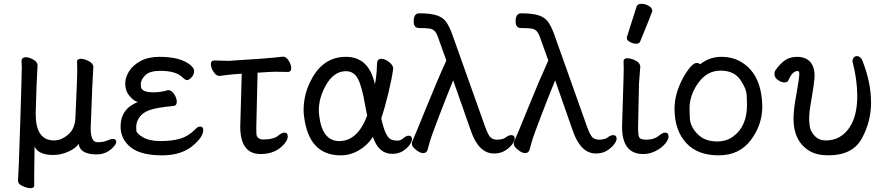

<svg xmlns="http://www.w3.org/2000/svg" viewBox="-20 -790 4626 1006"><path d="M139.2 195.8Q123 195.8 99.1 185.3Q75.2 174.8 74.2 158.2Q78.1 107.9 86.2 -150.1Q94.2 -408.2 94.2 -438L92.8 -473.1Q95.2 -490.2 115.2 -490.2Q131.8 -490.2 153.3 -478.5Q174.8 -466.8 176.8 -449.2Q176.8 -433.1 174.8 -407.2Q171.9 -373 167 -192.9Q167 -54.2 263.2 -54.2Q300.8 -54.2 336.4 -84Q372.1 -113.8 375 -171.9Q384.8 -383.8 384.8 -414.1L383.8 -467.8Q383.8 -481.9 404.8 -481.9Q419.9 -481.9 442.9 -470.9Q465.8 -460 469.2 -441.9Q463.9 -367.2 455.1 -118.2Q455.1 -44.9 490.2 -44.9Q522 -44.9 541 -53.5Q560.1 -62 571.8 -62Q588.9 -62 588.9 -45.9Q588.9 -35.2 574.2 -20Q539.1 19 485.8 19Q399.9 19 392.1 -36.1Q376 -12.2 337.4 4.9Q298.8 22 258.8 22Q182.1 22 161.1 -22L159.2 129.9V183.1Q159.2 195.8 139.2 195.8Z M830.1 23.9Q722.2 23.9 668.9 -15.1Q611.8 -58.1 611.8 -127Q611.8 -220.2 703.1 -255.9Q683.1 -258.8 659.7 -285.9Q636.2 -313 636.2 -352.1Q636.2 -383.8 656 -416Q675.8 -448.2 716.3 -470.2Q756.8 -492.2 815.9 -492.2Q921.9 -492.2 974.1 -452.1Q997.1 -434.1 997.1 -418.9Q997.1 -397.9 983.2 -384Q969.2 -370.1 960.9 -370.1Q951.2 -370.1 936 -384.8Q901.9 -418.9 819.8 -418.9Q764.2 -418.9 741 -395.5Q717.8 -372.1 717.8 -350.1Q717.8 -348.1 718.5 -335.7Q719.2 -323.2 734.6 -314.7Q750 -306.2 785.9 -306.2Q821.8 -306.2 860.8 -317.9Q878.9 -317.9 892.6 -296.9Q906.2 -275.9 906.2 -256.8Q906.2 -235.8 889.2 -234.9Q798.8 -226.1 763.4 -213.1Q728 -200.2 710.9 -176Q693.8 -151.9 693.8 -125Q693.8 -122.1 694.3 -106.4Q694.8 -90.8 729 -70.8Q763.2 -50.8 820.8 -50.8Q879.9 -50.8 922.9 -63Q965.8 -75.2 1001 -110.8Q1015.1 -127 1028.8 -127Q1044.9 -127 1044.9 -108.9Q1044.9 -75.2 999 -34.2Q937 23.9 830.1 23.9Z M1345.7 17.1Q1238.8 17.1 1238.8 -127L1246.6 -403.8Q1195.8 -400.9 1168.7 -397Q1141.6 -393.1 1129.9 -392.1Q1112.8 -392.1 1098.9 -413.6Q1085 -435.1 1085 -454.1Q1085 -473.1 1101.6 -473.1L1178.7 -471.2Q1378.9 -482.9 1462.9 -493.2Q1480 -493.2 1492.9 -471.7Q1505.9 -450.2 1505.9 -433.1Q1505.9 -413.1 1488.8 -413.1L1423.8 -414.1Q1401.9 -414.1 1329.6 -409.2L1322.8 -118.2L1323.7 -85.9Q1326.7 -62 1356 -59.1Q1417 -59.1 1439.9 -81.1Q1458 -95.2 1469.7 -95.2Q1487.8 -95.2 1487.8 -74.2Q1487.8 -58.1 1469.7 -36.1Q1424.8 17.1 1345.7 17.1Z M1757.8 -50.8Q1853.5 -50.8 1903.8 -184.1L1893.6 -235.8Q1877.4 -333 1856.4 -375Q1835.4 -417 1792.5 -417Q1727.5 -417 1685.5 -339.8Q1650.4 -274.9 1650.4 -211.9Q1650.4 -199.2 1652.3 -186Q1667.5 -50.8 1757.8 -50.8ZM1765.6 23.9Q1596.7 23.9 1572.8 -183.1Q1570.8 -198.2 1570.8 -212.9Q1570.8 -303.2 1616.7 -382.8Q1678.7 -492.2 1792.5 -492.2Q1913.6 -492.2 1944.3 -348.1Q1953.6 -391.1 1955.6 -458Q1956.5 -481.9 1978.5 -481.9Q1995.6 -481.9 2017.1 -466.1Q2038.6 -450.2 2040.5 -432.1Q2033.7 -379.9 2015.1 -303Q1996.6 -226.1 1977.5 -169.9Q1997.6 -78.1 2025.4 -61Q2040.5 -53.2 2063.5 -53.2Q2079.6 -53.2 2094 -66.2Q2108.4 -79.1 2121.6 -79.1Q2138.7 -79.1 2138.7 -61Q2138.7 -48.8 2126.2 -31Q2113.8 -13.2 2090.6 1.5Q2067.4 16.1 2034.7 16.1Q1963.4 16.1 1933.6 -73.2Q1907.7 -30.8 1862.1 -3.4Q1816.4 23.9 1765.6 23.9Z M2567.9 14.2Q2488.8 14.2 2447.8 -103L2354.5 -369.1Q2320.8 -287.1 2279.3 -178.5Q2237.8 -69.8 2231.7 -45.9Q2225.6 -22 2220.2 -4.9Q2214.8 12.2 2196.8 12.2Q2180.7 12.2 2159.2 -5.4Q2137.7 -22.9 2137.7 -36.1Q2137.7 -45.9 2145.8 -62.5Q2153.8 -79.1 2213.6 -226.6Q2273.4 -374 2318.8 -473.1L2278.8 -584Q2269.5 -613.8 2259 -625.5Q2248.5 -637.2 2232.2 -640.1Q2215.8 -643.1 2175.8 -643.1Q2147.5 -643.1 2147.5 -678.2Q2147.5 -720.2 2176.8 -720.2Q2236.8 -720.2 2269.3 -709.2Q2301.8 -698.2 2318.1 -674.6Q2334.5 -650.9 2348.6 -612.8L2522.5 -124Q2536.6 -85.9 2547.6 -73Q2558.6 -60.1 2580.6 -58.1Q2614.7 -58.1 2630.1 -70.1Q2645.5 -82 2658.7 -82Q2676.8 -82 2676.8 -63Q2676.8 -50.8 2662.6 -32.5Q2648.4 -14.2 2625 0Q2601.6 14.2 2567.9 14.2Z M3102.1 14.2Q3022.9 14.2 2981.9 -103L2888.7 -369.1Q2855 -287.1 2813.5 -178.5Q2772 -69.8 2765.9 -45.9Q2759.8 -22 2754.4 -4.9Q2749 12.2 2731 12.2Q2714.8 12.2 2693.4 -5.4Q2671.9 -22.9 2671.9 -36.1Q2671.9 -45.9 2679.9 -62.5Q2688 -79.1 2747.8 -226.6Q2807.6 -374 2853 -473.1L2813 -584Q2803.7 -613.8 2793.2 -625.5Q2782.7 -637.2 2766.4 -640.1Q2750 -643.1 2710 -643.1Q2681.6 -643.1 2681.6 -678.2Q2681.6 -720.2 2710.9 -720.2Q2771 -720.2 2803.5 -709.2Q2835.9 -698.2 2852.3 -674.6Q2868.7 -650.9 2882.8 -612.8L3056.6 -124Q3070.8 -85.9 3081.8 -73Q3092.8 -60.1 3114.7 -58.1Q3148.9 -58.1 3164.3 -70.1Q3179.7 -82 3192.9 -82Q3210.9 -82 3210.9 -63Q3210.9 -50.8 3196.8 -32.5Q3182.6 -14.2 3159.2 0Q3135.7 14.2 3102.1 14.2Z M3350.1 17.1Q3239.3 17.1 3239.3 -126L3243.2 -253.9Q3248 -397 3248 -429.2L3247.1 -470.2Q3249 -484.9 3266.1 -484.9Q3277.8 -484.9 3293.9 -480Q3332 -465.8 3334 -444.8L3335 -441.9L3328.1 -353L3323.2 -122.1Q3323.2 -104 3325.2 -85Q3327.1 -65.9 3339.6 -62Q3352.1 -58.1 3366.2 -58.1Q3408.2 -58.1 3435.1 -81.1Q3453.1 -95.2 3464.8 -95.2Q3482.9 -95.2 3482.9 -74.2Q3482.9 -58.1 3464.4 -36.1Q3445.8 -14.2 3414.8 1.5Q3383.8 17.1 3350.1 17.1ZM3313 -561Q3296.9 -561 3280.5 -570.1Q3264.2 -579.1 3264.2 -589.8Q3264.2 -598.1 3266.1 -600.1L3314.9 -753.9Q3318.8 -770 3341.8 -770Q3360.8 -770 3379.4 -759Q3397.9 -748 3397.9 -731.9Q3397.9 -728 3335 -574.2Q3330.1 -561 3313 -561Z M3737.8 -48.8Q3785.2 -48.8 3820.8 -74.2Q3894 -127 3894 -241.2Q3894 -249 3892.6 -287.6Q3891.1 -326.2 3858.2 -373Q3825.2 -419.9 3755.1 -419.9Q3685.1 -419.9 3638.9 -356Q3592.8 -292 3592.8 -220.2Q3592.8 -213.9 3594.5 -170.9Q3596.2 -127.9 3634 -88.4Q3671.9 -48.8 3737.8 -48.8ZM3746.1 23.9Q3636.7 23.9 3578.1 -38.1Q3514.2 -105 3514.2 -220.2Q3514.2 -295.9 3556.2 -377Q3602.1 -460 3629.9 -460Q3643.1 -460 3647.9 -453.1Q3697.8 -492.2 3759.8 -492.2Q3821.8 -492.2 3869.1 -461.9Q3971.2 -397 3974.1 -231.9Q3974.1 -136.2 3914.1 -56.2Q3854 23.9 3746.1 23.9Z M4320.8 23.9Q4259.8 23.9 4221.7 1Q4137.7 -49.8 4137.7 -167Q4137.7 -216.8 4151.9 -291Q4168 -380.9 4168 -402.8Q4168 -418 4159.7 -418Q4131.8 -418 4110.8 -369.1Q4106 -357.9 4089.8 -357.9Q4075.7 -357.9 4056.6 -370.4Q4037.6 -382.8 4037.6 -403.8Q4037.6 -414.1 4043 -421.9Q4068.8 -458 4094.2 -475.1Q4119.6 -492.2 4157.7 -492.2Q4194.8 -492.2 4218.8 -472.2Q4248 -445.8 4248 -393.1Q4248 -362.8 4229 -253.9Q4219.7 -201.2 4219.7 -166Q4219.7 -151.9 4222.9 -127.4Q4226.1 -103 4248 -78.6Q4270 -54.2 4307.6 -54.2Q4385.7 -54.2 4431.6 -123Q4471.7 -183.1 4471.7 -287.1Q4471.7 -372.1 4446.8 -467.8Q4446.8 -481 4453.4 -488.5Q4460 -496.1 4469.7 -496.1Q4487.8 -496.1 4498 -474.1Q4543.9 -358.9 4543.9 -252.9Q4543.9 -151.9 4495.4 -64Q4446.8 23.9 4320.8 23.9Z"/></svg>

Font: LXGW WenKai Screen
Style: Regular
Weight: 400
Designer: LXGW / Fontworks Inc.
Foundry: LXGW / Fontworks Inc.
Version: Version 1.510;January 18,2025